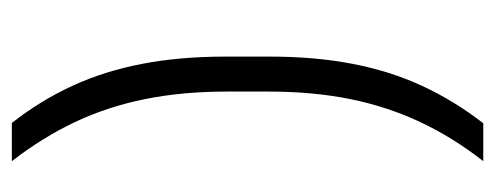

<svg xmlns="http://www.w3.org/2000/svg" viewBox="-276 -440 836 324"><g transform="rotate(90 142.0 -278.0)"><path d="M134.5 -312.5V-243Q134.5 -168 147.2 -104.8Q160 -41.5 186 13.5Q212 68.5 252 120H187.5Q149.5 71.5 124.8 17.8Q100 -36 87.8 -99.5Q75.5 -163 75.5 -241V-314.5Q75.5 -392 87.8 -455.2Q100 -518.5 125 -572.5Q150 -626.5 188 -675.5H252Q212 -624.5 186 -569.2Q160 -514 147.2 -451Q134.5 -388 134.5 -312.5Z"/></g></svg>

Font: Anek Devanagari Medium Light
Style: Regular
Weight: 300
Version: Version 1.003